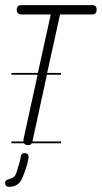

<svg xmlns="http://www.w3.org/2000/svg" viewBox="-44 -570 395 745"><path d="M193 -280H138L82 -22V-21H193V-14H79Q75 -7 67 -7Q53 -7 49 -14H0V-21H47V-23V-29L102 -280H0V-287H103L153 -514H39Q21 -514 21 -533V-535L23 -542Q26 -550 39 -550H314Q331 -550 331 -533Q331 -514 314 -514H189L139 -287H193ZM37 36Q39 24 51 24Q59 24 63 28Q67 32 67 38Q67 47 60.5 70.5Q54 94 44 117Q30 155 -8 155Q-24 155 -24 140Q-24 132 -18.5 129Q-13 126 -5.5 124Q2 122 9.5 116.5Q17 111 21 96Q27 77 31 63Q35 49 37 36Z"/></svg>

Font: Gruenewald VA 3. Klasse
Style: Regular
Weight: 400
Designer: Peter Wiegel
Foundry: Peter Wiegel, nach dem Schriftentwurf von Dr. H. Gr¸newald
Version: Version 0.007